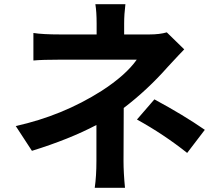

<svg xmlns="http://www.w3.org/2000/svg" viewBox="-20 -837 1040 914"><path d="M569 -323 568 -71Q568 -15 575 57H431Q439 1 439 -71V-242Q310 -174 132 -119L55 -237Q277 -286 463 -404Q579 -479 631 -553H269Q180 -553 139 -549V-680Q183 -673 267 -673H440V-725Q440 -780 434 -817H577Q571 -769 571 -725V-673H691Q740 -673 774 -683L857 -602Q841 -586 779 -519Q682 -409 569 -323ZM871 -109Q759 -198 632 -268L715 -364Q854 -289 955 -219Z"/></svg>

Font: Swei Fan Sans CJK TC
Style: Bold
Weight: 700
Version: Version 2.130